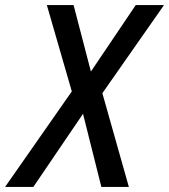

<svg xmlns="http://www.w3.org/2000/svg" viewBox="-75 -734 664 754"><path d="M-55 0 207 -375 109 -714H214L282 -453L458 -714H569L327 -368L431 0H323L251 -287L56 0Z"/></svg>

Font: Noto Sans SemiCondensed Medium
Style: Italic
Weight: 500
Width: 4
Italic angle: -12°
Designer: Monotype Design Team
Foundry: Monotype Imaging Inc.
Version: Version 2.013; ttfautohint (v1.8.4.7-5d5b)